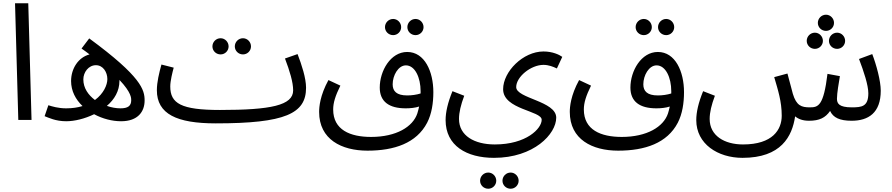

<svg xmlns="http://www.w3.org/2000/svg" viewBox="-20 -734 5460 1175"><path d="M92 0H173L153 -714H72Z M721 8C825 8 865 -52 865 -119C865 -184 846 -264 526 -499L479 -437C496 -425 513 -413 528 -401C459 -383 415 -314 415 -238C415 -177 443 -125 485 -85C456 -76 423 -71 385 -71C336 -71 298 -83 276 -90L253 -23C277 -14 320 8 385 8C436 8 498 -7 556 -35C608 -7 667 8 721 8ZM490 -248C490 -292 522 -335 567 -335C611 -335 637 -292 637 -250C637 -214 614 -161 561 -122C520 -153 490 -195 490 -248ZM711 -239C711 -241 711 -243 711 -245C785 -167 783 -132 783 -121C783 -85 762 -71 717 -71C691 -71 662 -76 634 -86C680 -125 711 -177 711 -239Z M1467 -401C1494 -401 1516 -423 1516 -450C1516 -477 1494 -500 1467 -500C1439 -500 1417 -477 1417 -450C1417 -423 1439 -401 1467 -401ZM1330 -401C1357 -401 1379 -423 1379 -450C1379 -477 1357 -500 1330 -500C1302 -500 1280 -477 1280 -450C1280 -423 1302 -401 1330 -401ZM1300 21C1726 21 1853 -39 1853 -197C1853 -257 1826 -338 1801 -403L1724 -376C1753 -300 1774 -231 1774 -181C1774 -89 1637 -61 1326 -61C1088 -61 1022 -101 1022 -205C1022 -239 1035 -290 1043 -320L968 -339C954 -289 940 -231 940 -182C940 -36 1062 21 1300 21Z M2523 -519C2550 -519 2572 -541 2572 -568C2572 -595 2550 -618 2523 -618C2495 -618 2473 -595 2473 -568C2473 -541 2495 -519 2523 -519ZM2386 -519C2413 -519 2435 -541 2435 -568C2435 -595 2413 -618 2386 -618C2358 -618 2336 -595 2336 -568C2336 -541 2358 -519 2386 -519ZM2229 188C2393 188 2529 142 2594 17C2622 -37 2632 -104 2632 -170C2632 -296 2579 -416 2472 -416C2370 -416 2304 -300 2304 -198C2304 -112 2361 -71 2463 -71C2491 -71 2520 -74 2545 -82C2542 -68 2538 -53 2534 -40C2507 42 2405 104 2251 104C2123 104 2019 61 2019 -64C2019 -105 2032 -147 2063 -210L1990 -244C1938 -149 1933 -79 1933 -49C1933 119 2070 188 2229 188ZM2383 -218C2383 -272 2417 -334 2464 -334C2520 -334 2554 -259 2554 -176C2554 -171 2554 -166 2554 -162C2529 -154 2499 -150 2472 -150C2407 -150 2383 -176 2383 -218Z M2707 1C2707 158 2836 232 3003 232C3247 232 3384 86 3384 -14C3384 -116 3139 -131 3139 -201C3139 -264 3229 -337 3306 -337C3337 -337 3365 -326 3388 -315L3421 -386C3403 -399 3362 -419 3306 -419C3181 -419 3059 -296 3059 -188C3059 -63 3295 -57 3295 -1C3295 53 3201 150 3008 150C2884 150 2789 97 2789 -6C2789 -46 2800 -92 2821 -148L2749 -176C2720 -105 2707 -47 2707 1ZM3105 421C3132 421 3154 399 3154 372C3154 345 3132 322 3105 322C3077 322 3055 345 3055 372C3055 399 3077 421 3105 421ZM2968 421C2995 421 3017 399 3017 372C3017 345 2995 322 2968 322C2940 322 2918 345 2918 372C2918 399 2940 421 2968 421Z M4057 -519C4084 -519 4106 -541 4106 -568C4106 -595 4084 -618 4057 -618C4029 -618 4007 -595 4007 -568C4007 -541 4029 -519 4057 -519ZM3920 -519C3947 -519 3969 -541 3969 -568C3969 -595 3947 -618 3920 -618C3892 -618 3870 -595 3870 -568C3870 -541 3892 -519 3920 -519ZM3763 188C3927 188 4063 142 4128 17C4156 -37 4166 -104 4166 -170C4166 -296 4113 -416 4006 -416C3904 -416 3838 -300 3838 -198C3838 -112 3895 -71 3997 -71C4025 -71 4054 -74 4079 -82C4076 -68 4072 -53 4068 -40C4041 42 3939 104 3785 104C3657 104 3553 61 3553 -64C3553 -105 3566 -147 3597 -210L3524 -244C3472 -149 3467 -79 3467 -49C3467 119 3604 188 3763 188ZM3917 -218C3917 -272 3951 -334 3998 -334C4054 -334 4088 -259 4088 -176C4088 -171 4088 -166 4088 -162C4063 -154 4033 -150 4006 -150C3941 -150 3917 -176 3917 -218Z M5035 -545C5062 -545 5084 -567 5084 -594C5084 -621 5062 -644 5035 -644C5007 -644 4985 -621 4985 -594C4985 -567 5007 -545 5035 -545ZM4967 -435C4994 -435 5016 -457 5016 -484C5016 -511 4994 -534 4967 -534C4939 -534 4917 -511 4917 -484C4917 -457 4939 -435 4967 -435ZM5103 -435C5130 -435 5152 -457 5152 -484C5152 -511 5130 -534 5103 -534C5075 -534 5053 -511 5053 -484C5053 -457 5075 -435 5103 -435ZM4524 232C4760 232 4828 101 4846 -22C4865 -6 4892 5 4931 5C4994 5 5031 -13 5060 -55C5079 -14 5119 5 5192 5C5294 5 5370 -43 5370 -179C5370 -239 5343 -338 5318 -403L5237 -373C5266 -297 5294 -213 5294 -163C5294 -82 5254 -77 5193 -77C5114 -77 5102 -101 5102 -130C5102 -164 5114 -232 5120 -268L5044 -282C5020 -86 4988 -77 4936 -77C4885 -77 4854 -87 4832 -160C4826 -181 4820 -208 4799 -284L4718 -262C4741 -183 4764 -114 4764 -26C4764 59 4709 150 4527 150C4414 150 4323 97 4323 -6C4323 -46 4334 -92 4355 -148L4283 -176C4254 -105 4241 -47 4241 1C4241 147 4373 232 4524 232Z"/></svg>

Font: Noto Sans Math
Style: Regular
Weight: 400
Designer: Monotype Design Team, Delve Withrington, Jeff Kellem
Foundry: Monotype Imaging Inc., Delve Fonts LLC
Version: Version 3.000